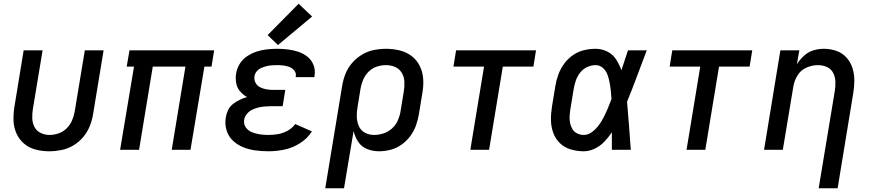

<svg xmlns="http://www.w3.org/2000/svg" viewBox="-20 -798 4648 1023"><path d="M242 8Q274 8 307 1.5Q340 -5 370.5 -23Q401 -41 423.5 -68Q446 -95 458.5 -126.5Q471 -158 476 -190L532 -530H432L378 -204Q374 -180 364 -156.5Q354 -133 335.5 -114.5Q317 -96 292.5 -87.5Q268 -79 244 -79Q219 -79 197 -89.5Q175 -100 164 -121Q153 -142 152 -166.5Q151 -191 155 -216L207 -530H106L57 -230Q51 -193 52 -156.5Q53 -120 67.5 -87.5Q82 -55 108.5 -32.5Q135 -10 170 -1Q205 8 242 8Z M620 0H721L794 -443H968L895 0H995L1069 -443H1107L1121 -530H670L655 -443H694Z M1411 8Q1453 8 1496 -1Q1539 -10 1578.5 -35Q1618 -60 1642 -98L1553 -137Q1537 -115 1512.5 -101.5Q1488 -88 1462 -83.5Q1436 -79 1411 -79Q1388 -79 1366 -82Q1344 -85 1323.5 -93Q1303 -101 1290 -119Q1277 -137 1281 -160Q1284 -177 1295.5 -191Q1307 -205 1323 -213Q1339 -221 1355.5 -225Q1372 -229 1389 -230.5Q1406 -232 1422 -232H1486L1500 -319H1437Q1418 -319 1400 -322Q1382 -325 1366 -333Q1350 -341 1341.5 -357Q1333 -373 1336 -392Q1338 -406 1348 -418Q1358 -430 1372 -436Q1386 -442 1400 -445.5Q1414 -449 1428 -450Q1442 -451 1456 -451Q1473 -451 1490 -449Q1507 -447 1522.5 -441Q1538 -435 1548.5 -421.5Q1559 -408 1556 -391Q1556 -389 1555 -387H1655Q1656 -391 1656 -395Q1661 -425 1650.5 -451.5Q1640 -478 1618.5 -495.5Q1597 -513 1570 -522Q1543 -531 1514.5 -534.5Q1486 -538 1456 -538Q1430 -538 1402.5 -535Q1375 -532 1348.5 -523.5Q1322 -515 1297.5 -499Q1273 -483 1257.5 -458Q1242 -433 1238 -406Q1234 -381 1238.5 -355.5Q1243 -330 1259 -311.5Q1275 -293 1296 -281Q1276 -275 1257 -266Q1238 -257 1221 -243.5Q1204 -230 1195 -211Q1186 -192 1183 -172Q1177 -137 1187 -104Q1197 -71 1221 -48.5Q1245 -26 1276 -13.5Q1307 -1 1341.5 3.5Q1376 8 1411 8ZM1461 -558 1643 -710 1571 -778 1406 -611Z M1713 205H1813L1864 -100Q1871 -69 1888.5 -42.5Q1906 -16 1936 -4Q1966 8 1999 8Q2030 8 2061 0Q2092 -8 2119 -27Q2146 -46 2166 -73Q2186 -100 2196.5 -130Q2207 -160 2212 -190L2230 -300Q2237 -338 2235 -375Q2233 -412 2217.5 -444.5Q2202 -477 2174.5 -498.5Q2147 -520 2111 -529Q2075 -538 2038 -538Q2005 -538 1972 -531.5Q1939 -525 1909 -507Q1879 -489 1856 -462.5Q1833 -436 1820.5 -404Q1808 -372 1803 -340ZM1973 -79Q1947 -79 1924.5 -91Q1902 -103 1892 -126Q1882 -149 1881 -175Q1880 -201 1885 -227L1901 -326Q1905 -350 1915 -373.5Q1925 -397 1944 -416Q1963 -435 1987.5 -443Q2012 -451 2036 -451Q2062 -451 2084.5 -441.5Q2107 -432 2120 -411Q2133 -390 2134.5 -365Q2136 -340 2132 -314L2114 -204Q2110 -180 2099.5 -156Q2089 -132 2068.5 -113.5Q2048 -95 2023 -87Q1998 -79 1973 -79Z M2486 0H2586L2659 -443H2822L2836 -530H2410L2396 -443H2559Z M3090 8Q3120 8 3149 -6Q3178 -20 3200 -43Q3222 -66 3240 -93Q3240 -47 3240 0H3341Q3336 -64 3331.5 -128Q3327 -192 3321 -256Q3349 -324 3374.5 -393Q3400 -462 3426 -530H3326Q3308 -477 3291 -424Q3280 -454 3263 -481Q3246 -508 3216.5 -523Q3187 -538 3153 -538Q3122 -538 3091 -530.5Q3060 -523 3032.5 -504Q3005 -485 2985.5 -458Q2966 -431 2955 -401Q2944 -371 2939 -340L2921 -230Q2915 -194 2915.5 -158.5Q2916 -123 2927.5 -91Q2939 -59 2963 -35.5Q2987 -12 3020.5 -2Q3054 8 3090 8ZM3090 -79Q3072 -79 3055.5 -87Q3039 -95 3030 -110Q3021 -125 3017.5 -142.5Q3014 -160 3015 -178.5Q3016 -197 3019 -216L3037 -326Q3041 -348 3048.5 -370Q3056 -392 3071.5 -411.5Q3087 -431 3109 -441Q3131 -451 3153 -451Q3176 -451 3192.5 -436Q3209 -421 3216.5 -400.5Q3224 -380 3228 -358.5Q3232 -337 3234.5 -314.5Q3237 -292 3238 -270Q3229 -246 3219.5 -223Q3210 -200 3198.5 -177Q3187 -154 3172 -133Q3157 -112 3135.5 -95.5Q3114 -79 3090 -79Z M3638 0H3738L3811 -443H3974L3988 -530H3562L3548 -443H3711Z M4342 205H4443L4526 -300Q4532 -335 4532 -369.5Q4532 -404 4522 -435.5Q4512 -467 4490 -491.5Q4468 -516 4436 -527Q4404 -538 4370 -538Q4342 -538 4314.5 -530Q4287 -522 4264.5 -501.5Q4242 -481 4226 -456L4239 -530H4138L4051 0H4151L4207 -337Q4212 -368 4229.5 -396.5Q4247 -425 4277.5 -438Q4308 -451 4338 -451Q4364 -451 4386 -441Q4408 -431 4419 -410Q4430 -389 4431 -364Q4432 -339 4428 -314Z"/></svg>

Font: Iosevka Sparkle Medium
Style: Italic
Weight: 500
Italic angle: -9°
Designer: Belleve Invis
Foundry: Belleve Invis
Version: Version 4.5.0; ttfautohint (v1.8.3)